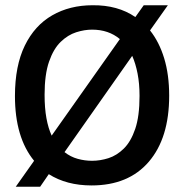

<svg xmlns="http://www.w3.org/2000/svg" viewBox="-20 -696 702 732"><path d="M40 16 110 -83Q37 -172 37 -330Q37 -445 74.5 -522Q112 -599 179 -637.5Q246 -676 333 -676Q429 -677 496 -631L528 -676H620L552 -580Q587 -536 606 -473.5Q625 -411 625 -331Q625 -170 547.5 -79.5Q470 11 329 11Q234 11 166 -32L133 16ZM150 -335Q150 -284 157 -245.5Q164 -207 177 -179L437 -547Q394 -583 331 -583Q302 -583 270.5 -573Q239 -563 211.5 -536.5Q184 -510 167 -461Q150 -412 150 -335ZM331 -83Q362 -83 393.5 -93Q425 -103 452 -129.5Q479 -156 495.5 -204.5Q512 -253 512 -330Q512 -377 504.5 -415.5Q497 -454 484 -483L226 -116Q249 -98 276 -90.5Q303 -83 331 -83Z"/></svg>

Font: Bricolage Grotesque 48pt Medium
Style: Regular
Weight: 500
Designer: Mathieu Triay
Foundry: Atelier Triay
Version: Version 1.000; ttfautohint (v1.8.4.7-5d5b);gftools[0.9.32]